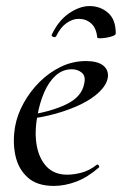

<svg xmlns="http://www.w3.org/2000/svg" viewBox="-20 -600 401 632"><path d="M157 12Q102 12 71 -16Q40 -44 30.5 -89Q21 -134 30 -185Q37 -223 58 -261Q79 -299 110 -330Q141 -361 180 -380Q219 -399 263 -399Q301 -399 319.5 -384.5Q338 -370 335 -345Q331 -321 307.5 -298Q284 -275 247 -257Q210 -239 164 -226Q118 -213 70 -208L72 -221Q147 -232 198 -256.5Q249 -281 257 -324Q263 -349 249.5 -360.5Q236 -372 216 -372Q186 -372 163 -351Q140 -330 125 -295Q110 -260 103 -218Q93 -164 101 -120.5Q109 -77 134 -51Q159 -25 201 -25Q224 -25 249.5 -32Q275 -39 299 -58Q301 -60 304.5 -56Q308 -52 306 -49Q268 -16 230.5 -2Q193 12 157 12ZM300 -477Q297 -508 280 -523Q263 -538 239 -538Q219 -538 199 -524Q179 -510 165 -481Q162 -476 155.5 -478.5Q149 -481 150 -485Q172 -532 207 -556Q242 -580 275 -580Q310 -580 335.5 -558Q361 -536 361 -490Q361 -485 351.5 -481.5Q342 -478 330.5 -476Q319 -474 309.5 -474Q300 -474 300 -477Z"/></svg>

Font: Cormorant Garamond Light Medium
Style: Italic
Weight: 500
Italic angle: -10°
Version: Version 4.001